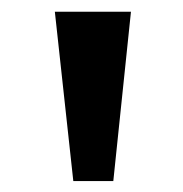

<svg xmlns="http://www.w3.org/2000/svg" viewBox="-20 -748 320 335"><path d="M107.9 -432.1 75.7 -727.5H208.5L177.7 -432.1Z"/></svg>

Font: V-Inter
Style: SemiBold-600
Weight: 600
Designer: Rasmus Andersson
Foundry: rsms
Version: Version 4.000;git-4146feb